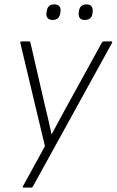

<svg xmlns="http://www.w3.org/2000/svg" viewBox="-20 -671 532 876"><path d="M88 185Q81 185 85 178L185 -4L73 -474Q71 -482 79 -482H112Q118 -482 119 -476L182 -202Q191 -167 199 -131Q207 -95 215 -59H216Q235 -94 254 -129.5Q273 -165 292 -199L445 -477Q447 -480 449 -481Q451 -482 454 -482H487Q490 -482 491.5 -480Q493 -478 491 -475L130 180Q127 185 121 185ZM367 -580Q350 -580 344 -589Q338 -598 339 -611L340 -619Q342 -635 350.5 -643Q359 -651 375 -651Q391 -651 397.5 -642Q404 -633 403 -619L402 -611Q401 -596 392 -588Q383 -580 367 -580ZM220 -580Q204 -580 197 -589Q190 -598 192 -611L193 -619Q195 -635 203.5 -643Q212 -651 228 -651Q244 -651 251 -642Q258 -633 256 -619L255 -611Q253 -596 244.5 -588Q236 -580 220 -580Z"/></svg>

Font: Sofia Sans ExtraLight
Style: Italic
Weight: 250
Italic angle: -9°
Version: Version 4.100-B